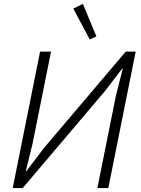

<svg xmlns="http://www.w3.org/2000/svg" viewBox="-20 -962 722 982"><path d="M439 -760 355 -918 404 -942 473 -776ZM45 0 185 -698H241L146 -225L112 -87H115L204 -204L623 -698H674L534 0H478L573 -473L608 -611H605L515 -494L96 0Z"/></svg>

Font: IBM Plex Sans Light
Style: Italic
Weight: 300
Italic angle: -11.31°
Designer: Mike Abbink, Paul van der Laan, Pieter van Rosmalen
Foundry: Bold Monday
Version: Version 3.0